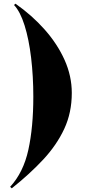

<svg xmlns="http://www.w3.org/2000/svg" viewBox="-20 -834 495 1043"><path d="M44 189 35 181Q107 103 134 -20Q161 -143 161 -309Q161 -420 149 -520.5Q137 -621 113.5 -696Q90 -771 56 -807L64 -814Q154 -751 223 -673Q292 -595 331 -508Q370 -421 370 -329Q370 -222 329 -134Q288 -46 215 32.5Q142 111 44 189Z"/></svg>

Font: Display Black
Style: Regular
Weight: 900
Designer: Latin by Veronika Burian and Jose Scaglione. Greek by Irene Vlachou. Cyrillic by Vera Evstafieva.
Foundry: TypeTogether
Version: Version 3.002